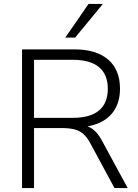

<svg xmlns="http://www.w3.org/2000/svg" viewBox="-20 -956 701 976"><path d="M92 0V-705H358Q470 -705 530 -653Q590 -601 590 -505Q590 -443 563 -398.5Q536 -354 483.5 -331Q431 -308 358 -308L369 -321H383Q421 -321 449.5 -301Q478 -281 501 -236L629 0H562L440 -226Q423 -258 403.5 -275Q384 -292 358 -298.5Q332 -305 296 -305H153V0ZM153 -357H350Q439 -357 483.5 -394.5Q528 -432 528 -505Q528 -577 483.5 -614.5Q439 -652 350 -652H153ZM312 -765 430 -936H503L362 -765Z"/></svg>

Font: Nunito Sans 12pt ExtraLight 12pt Light
Style: Regular
Weight: 300
Version: Version 3.101;gftools[0.9.27]